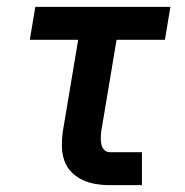

<svg xmlns="http://www.w3.org/2000/svg" viewBox="-20 -540 540 560"><path d="M300 0Q279 0 258.5 -3.5Q238 -7 220 -15.5Q202 -24 188 -38.5Q174 -53 167.5 -72Q161 -91 160.5 -112Q160 -133 163 -155L208 -424H67L83 -520H477L461 -424H320L275 -155Q274 -145 274 -135.5Q274 -126 276 -117.5Q278 -109 284.5 -102.5Q291 -96 301 -96H394V0Z"/></svg>

Font: Iosevka Curly
Style: Bold Italic
Weight: 700
Italic angle: -9°
Monospace: yes
Designer: Belleve Invis
Foundry: Belleve Invis
Version: Version 22.1.2; ttfautohint (v1.8.4)